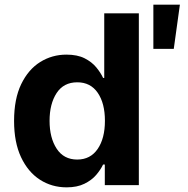

<svg xmlns="http://www.w3.org/2000/svg" viewBox="-20 -784 794 813"><path d="M262.2 9.3Q199.2 9.3 148.9 -23.2Q98.6 -55.7 69.1 -118.4Q39.6 -181.2 39.6 -272Q39.6 -365.2 69.8 -427.7Q100.1 -490.2 150.4 -521.5Q200.7 -552.7 261.2 -552.7Q307.6 -552.7 338.4 -537.1Q369.1 -521.5 387.9 -498.5Q406.7 -475.6 416.5 -454.1H421.4V-727.5H567.9V0H423.8V-87.4H416.5Q406.2 -65.4 387.2 -43.2Q368.2 -21 337.4 -5.9Q306.6 9.3 262.2 9.3ZM307.1 -108.4Q362.8 -108.4 393.6 -153.3Q424.3 -198.2 424.3 -272.5Q424.3 -346.7 393.8 -391.1Q363.3 -435.5 307.1 -435.5Q249.5 -435.5 219.7 -389.9Q189.9 -344.2 189.9 -272.5Q189.9 -200.2 220 -154.3Q250 -108.4 307.1 -108.4ZM629.4 -577.1V-764.2H741.7L715.8 -577.1Z"/></svg>

Font: Inter
Style: Bold
Weight: 700
Designer: Rasmus Andersson
Foundry: rsms
Version: Version 4.001;git-9221beed3